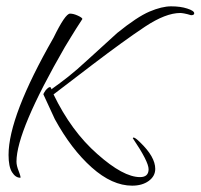

<svg xmlns="http://www.w3.org/2000/svg" viewBox="-20 -488 633 606"><path d="M397 98Q334 98 269.5 40.5Q205 -17 153 -112Q117 -189 117 -190Q117 -193 124 -203Q133 -213 137 -213Q142 -213 142 -206Q170 -226 195.5 -246Q221 -266 261 -303L350 -384Q413 -435 452 -451.5Q491 -468 520 -468Q550 -468 571 -461Q593 -454 593 -446Q593 -440 583 -440Q570 -444 561.5 -445.5Q553 -447 549 -447Q503 -447 438 -404Q402 -380 362 -351Q322 -322 272 -284L149 -190Q205 -74 287 -2Q369 71 422 71Q449 71 449 46Q449 22 399 -52L401 -54Q407 -54 422 -39Q470 7 470 45Q470 68 449.5 83Q429 98 397 98ZM44 73Q29 73 18 55.5Q7 38 7 1Q7 -121 149 -369Q186 -445 201 -445Q212 -445 226 -438.5Q240 -432 240 -428L220 -397Q214 -387 204.5 -372Q195 -357 185 -340Q32 -75 32 22Q32 35 39 52Q47 73 44 73Z"/></svg>

Font: Qwigley
Style: Regular
Weight: 400
Designer: Robert E. Leuschke
Foundry: Robert E. Leuschke
Version: Version 1.010; ttfautohint (v1.8.3)